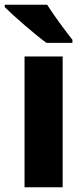

<svg xmlns="http://www.w3.org/2000/svg" viewBox="-37 -786 349 806"><path d="M161 -766H-17V-756C19 -720 112 -639 158 -606H267V-619C239 -654 188 -723 161 -766ZM226 0V-549H66V0Z"/></svg>

Font: Noto Sans Arabic UI SmCn XBd
Style: Regular
Weight: 800
Width: 4
Designer: Monotype Design Team, Nadine Chahine and Nizar Qandah
Foundry: Monotype Imaging Inc.
Version: Version 2.010